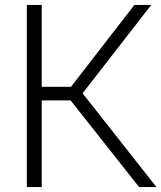

<svg xmlns="http://www.w3.org/2000/svg" viewBox="-20 -760 656 780"><path d="M545 0 267 -352H149.5V0H89V-740H149.5V-407.5H268.5L526 -740H594.5L315.5 -381L615.5 0Z"/></svg>

Font: Encode Sans Light
Style: Regular
Weight: 300
Designer: Multiple Designers
Foundry: Impallari Type
Version: Version 2.000